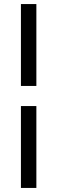

<svg xmlns="http://www.w3.org/2000/svg" viewBox="-20 -795 282 945"><path d="M159 -775V-372H83V-775ZM159 -273V130H83V-273Z"/></svg>

Font: Raleway-v4020 Medium
Style: Regular
Weight: 500
Designer: Matt McInerney, Pablo Impallari, Rodrigo Fuenzalida
Foundry: Matt McInerney, Pablo Impallari, Rodrigo Fuenzalida
Version: Version 4.020;PS 004.020;hotconv 1.0.88;makeotf.lib2.5.64775